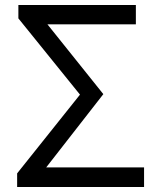

<svg xmlns="http://www.w3.org/2000/svg" viewBox="-20 -753 641 773"><path d="M49 0H560V-79H166L396 -374L171 -655H527V-733H54V-679L302 -372L49 -55Z"/></svg>

Font: Spoqa Han Sans Neo Regular
Style: Regular
Weight: 400
Designer: [Spoqa Han Sans Neo] Dong-huui Kim  Younghwa Kang  Yujin Lee  [Noto Sans] Ryoko NISHIZUKA  (kana & ideographs); Paul D. 
Foundry: Spoqa (http://www.spoqa-han-sans.com)
Version: Version 1.000